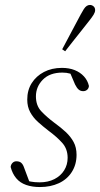

<svg xmlns="http://www.w3.org/2000/svg" viewBox="-20 -743 404 775"><path d="M141 12Q110 12 85.5 3.5Q61 -5 45.5 -23.5Q30 -42 23 -69Q24 -79 30.5 -85.5Q37 -92 46 -92Q59 -92 66 -85.5Q73 -79 77 -67L101 -3L72 -22Q88 -13 104 -10Q120 -7 140 -7Q174 -7 199.5 -20Q225 -33 239 -55.5Q253 -78 253 -106Q253 -142 231 -166.5Q209 -191 175 -216Q153 -233 133.5 -250.5Q114 -268 102 -290Q90 -312 90 -341Q90 -379 108 -407.5Q126 -436 157.5 -452.5Q189 -469 230 -469Q259 -469 281.5 -460Q304 -451 319 -434.5Q334 -418 339 -396Q338 -386 331.5 -380.5Q325 -375 316 -375Q305 -375 297.5 -381.5Q290 -388 283 -402L260 -456L287 -437Q276 -442 262.5 -446Q249 -450 232 -450Q181 -450 153 -421.5Q125 -393 125 -354Q125 -317 146.5 -294Q168 -271 200 -247Q225 -229 245 -210.5Q265 -192 277 -170Q289 -148 289 -118Q289 -79 270 -49Q251 -19 217.5 -3.5Q184 12 141 12ZM231 -544Q243 -567 256 -591Q269 -615 281.5 -639Q294 -663 306 -685Q313 -698 318.5 -706.5Q324 -715 330 -719Q336 -723 343 -723Q351 -723 357.5 -717.5Q364 -712 364 -702Q364 -694 358 -684Q352 -674 340 -659Q325 -640 308.5 -619Q292 -598 275.5 -577.5Q259 -557 243 -536Z"/></svg>

Font: Source Serif 4 48pt Light
Style: Italic
Weight: 300
Italic angle: -12°
Designer: Frank Grießhammer
Foundry: Adobe Systems Incorporated
Version: Version 4.004;hotconv 1.0.116;makeotfexe 2.5.65601